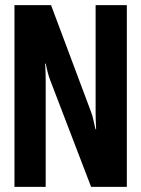

<svg xmlns="http://www.w3.org/2000/svg" viewBox="-20 -731 553 751"><path d="M36.6 0H158.7V-415Q158.7 -428.7 158.2 -448Q157.7 -467.3 156.7 -481.9H159.2Q161.6 -467.8 166.5 -448.7Q171.4 -429.7 176.3 -417.5L336.4 0H476.1V-710.9H354V-294.4Q354 -280.8 354.5 -260.3Q355 -239.7 356 -225.6H353.5Q350.1 -239.3 345.9 -259Q341.8 -278.8 336.4 -292.5L179.7 -710.9H36.6Z"/></svg>

Font: Roboto Flex Super Cond Bold
Style: Regular
Weight: 700
Width: 3
Designer: Berlow after Robertson
Foundry: Google
Version: Version 3.000